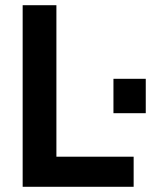

<svg xmlns="http://www.w3.org/2000/svg" viewBox="-20 -717 614 737"><path d="M67 -697H196.5V-115.5H493V0H67ZM415.5 -414.5H539.5V-282.5H415.5Z"/></svg>

Font: HK Grotesk
Style: Bold
Weight: 700
Designer: Alfredo Marco Pradil
Foundry: Hanken Design Co.
Version: Version 3.001